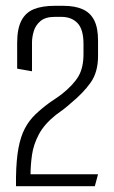

<svg xmlns="http://www.w3.org/2000/svg" viewBox="-20 -640 391 660"><path d="M35 0V-31Q36 -91 43.5 -131Q51 -171 65.5 -198.5Q80 -226 102 -247Q124 -268 153 -289Q163 -296 173 -302.5Q183 -309 192 -316Q232 -348 249.5 -377.5Q267 -407 267 -454V-489Q267 -539 246.5 -560.5Q226 -582 191 -582H168Q136 -582 119 -567.5Q102 -553 96 -532.5Q90 -512 90 -494V-395L39 -404V-493Q39 -541 53.5 -569Q68 -597 96.5 -608.5Q125 -620 168 -620H198Q238 -620 264.5 -608Q291 -596 304 -570Q317 -544 317 -501V-447Q317 -392 291.5 -356Q266 -320 222 -284Q211 -274 198 -264Q185 -254 172 -245Q132 -213 113.5 -178Q95 -143 90 -107.5Q85 -72 85 -41H317L306 0Z"/></svg>

Font: Smooch Sans Thin
Style: Regular
Weight: 400
Version: Version 1.010